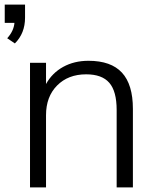

<svg xmlns="http://www.w3.org/2000/svg" viewBox="-41 -811 680 831"><path d="M-9.8 -645.5Q18.6 -676.8 21.5 -711.9H-20.5V-791H67.4V-734.4Q67.4 -667 23.4 -623ZM88.9 0V-539.1H158.2V-447.3Q184.6 -495.1 232.4 -521.5Q280.3 -547.9 341.8 -547.9Q439.5 -547.9 486.8 -496.6Q534.2 -445.3 534.2 -339.8V0H463.9V-335Q463.9 -416 432.1 -452.6Q400.4 -489.3 332 -489.3Q253.9 -489.3 206.1 -440.9Q158.2 -392.6 158.2 -312.5V0Z"/></svg>

Font: Min Sans Light
Style: Regular
Weight: 300
Designer: Jinseong-Kim, NotoSansCJK, Nunito
Foundry: Jinseong-Kim
Version: Version 1.400;Glyphs 3.1.2 (3151)